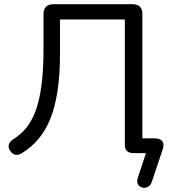

<svg xmlns="http://www.w3.org/2000/svg" viewBox="-20 -725 799 909"><path d="M698 138 751 -20C761 -52 746 -70 712 -70H654V-659C654 -689 638 -705 609 -705H232C203 -705 186 -689 186 -659V-493C186 -223 133 -122 43 -66C21 -52 14 -32 28 -11C41 10 63 14 84 0C201 -73 264 -201 264 -472V-633H571V-39C571 -12 586 0 613 0H671L632 118C616 167 683 182 698 138Z"/></svg>

Font: SN Pro Book
Style: Regular
Weight: 350
Designer: Tobias Whetton
Foundry: Supernotes
Version: Version 1.003;Glyphs 3.3 (3324)